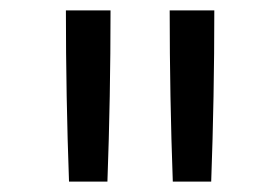

<svg xmlns="http://www.w3.org/2000/svg" viewBox="-20 -792 540 370"><path d="M313 -442Q310 -524 308.5 -606.5Q307 -689 307 -772H393Q393 -689 391.5 -606.5Q390 -524 387 -442ZM113 -442Q110 -524 108.5 -606.5Q107 -689 107 -772H193Q193 -689 191.5 -606.5Q190 -524 187 -442Z"/></svg>

Font: Iosevka Gothic
Style: Regular
Weight: 400
Monospace: yes
Designer: Belleve Invis
Foundry: Belleve Invis
Version: Version 15.5.1; ttfautohint (v1.8.4)